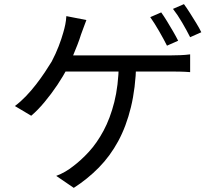

<svg xmlns="http://www.w3.org/2000/svg" viewBox="-20 -850 1040 929"><path d="M760 -790Q773 -772 788 -747.5Q803 -723 817.5 -698Q832 -673 842 -653L788 -629Q773 -659 750 -699Q727 -739 707 -767ZM870 -830Q884 -811 899.5 -786.5Q915 -762 930 -737.5Q945 -713 954 -694L900 -670Q884 -702 861.5 -740.5Q839 -779 817 -807ZM398 -753Q391 -736 384.5 -717Q378 -698 372 -683Q365 -660 354.5 -633Q344 -606 332 -577.5Q320 -549 306 -521Q287 -483 257.5 -439Q228 -395 195 -355.5Q162 -316 131 -290L52 -337Q79 -357 105 -384Q131 -411 154.5 -441.5Q178 -472 197 -500.5Q216 -529 230 -552Q250 -590 264 -626.5Q278 -663 286 -692Q292 -712 296 -732Q300 -752 301 -772ZM272 -582Q287 -582 320.5 -582Q354 -582 400 -582Q446 -582 497.5 -582Q549 -582 600 -582Q651 -582 694.5 -582Q738 -582 768 -582Q798 -582 807 -582Q825 -582 851.5 -583Q878 -584 900 -587V-501Q876 -503 850 -503.5Q824 -504 807 -504Q796 -504 757.5 -504Q719 -504 664 -504Q609 -504 546.5 -504Q484 -504 426.5 -504Q369 -504 325 -504Q281 -504 262 -504ZM639 -539Q636 -424 613.5 -331.5Q591 -239 552 -167Q513 -95 458.5 -39.5Q404 16 337 59L252 1Q274 -7 295.5 -19.5Q317 -32 333 -45Q372 -74 410.5 -116Q449 -158 481 -217.5Q513 -277 533 -356Q553 -435 555 -540Z"/></svg>

Font: Farlight84_Sys_V01
Style: Regular
Weight: 400
Designer: Ryoko NISHIZUKA  (kana, bopomofo & ideographs); Paul D. Hunt (Latin, Greek & Cyrillic); Sandoll Communications , Soo-you
Foundry: Adobe
Version: Version 2.004;October 29, 2024;FontCreator 14.0.0.2814 64-bi